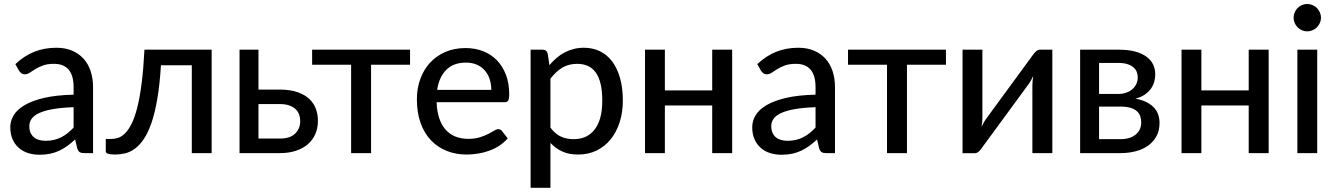

<svg xmlns="http://www.w3.org/2000/svg" viewBox="-20 -752 6562 943"><path d="M341.5 -225.5Q282 -223.5 240.5 -216.2Q199 -209 173 -197Q147 -185 135.5 -168.8Q124 -152.5 124 -132.5Q124 -113.5 130.2 -99.8Q136.5 -86 147.2 -77.2Q158 -68.5 172.5 -64.5Q187 -60.5 204 -60.5Q226.5 -60.5 245.2 -65Q264 -69.5 280.5 -77.8Q297 -86 312 -98Q327 -110 341.5 -125.5ZM55.5 -437Q98 -477.5 147.8 -497.5Q197.5 -517.5 257 -517.5Q300.5 -517.5 334 -503.2Q367.5 -489 390.5 -463.5Q413.5 -438 425.2 -402.5Q437 -367 437 -324V0H393.5Q379 0 371.5 -4.8Q364 -9.5 359.5 -22.5L349 -67Q329.5 -49 310.5 -35.2Q291.5 -21.5 270.8 -11.8Q250 -2 226.5 3Q203 8 174.5 8Q144.5 8 118.2 -0.2Q92 -8.5 72.5 -25.5Q53 -42.5 41.8 -68Q30.5 -93.5 30.5 -127.5Q30.5 -157.5 46.8 -185.2Q63 -213 99.8 -235Q136.5 -257 195.8 -271Q255 -285 341.5 -287V-324Q341.5 -381.5 317 -410Q292.5 -438.5 245 -438.5Q213 -438.5 191.2 -430.5Q169.5 -422.5 153.8 -412.8Q138 -403 126.2 -395Q114.5 -387 102 -387Q92 -387 84.8 -392.5Q77.5 -398 73 -405.5Z M1019.5 0H922V-431.5H770.5Q764.5 -335.5 752.5 -265.8Q740.5 -196 723.5 -147.2Q706.5 -98.5 685.8 -68.2Q665 -38 641.8 -21.2Q618.5 -4.5 594 1.2Q569.5 7 545 7Q499.5 7 499.5 -8V-69.5H526.5Q543.5 -69.5 560.8 -75.2Q578 -81 594.8 -97.8Q611.5 -114.5 626.5 -144.5Q641.5 -174.5 654 -223.2Q666.5 -272 675.5 -342Q684.5 -412 689.5 -508H1019.5Z M1354.5 -71.5Q1404.5 -71.5 1429.5 -95.8Q1454.5 -120 1454.5 -157.5Q1454.5 -174.5 1449 -189.8Q1443.5 -205 1431.5 -216.2Q1419.5 -227.5 1400.2 -234.2Q1381 -241 1353 -241H1249.5V-71.5ZM1353 -312Q1405.5 -312 1441.8 -299.2Q1478 -286.5 1500 -265.2Q1522 -244 1531.8 -216.2Q1541.5 -188.5 1541.5 -158.5Q1541.5 -124 1529.2 -94.8Q1517 -65.5 1493 -44.5Q1469 -23.5 1434.2 -11.8Q1399.5 0 1354.5 0H1156.5V-508H1249.5V-312Z M1994 -434H1802.5V0H1704.5V-434H1513V-508H1994Z M2393 -310.5Q2393 -339.5 2384.8 -364Q2376.5 -388.5 2360.5 -406.5Q2344.5 -424.5 2321.5 -434.5Q2298.5 -444.5 2268.5 -444.5Q2207 -444.5 2171.8 -409Q2136.5 -373.5 2127 -310.5ZM2473.5 -72.5Q2455.5 -51.5 2432 -36.2Q2408.5 -21 2382 -11.5Q2355.5 -2 2327.2 2.5Q2299 7 2271.5 7Q2219 7 2174.2 -10.8Q2129.5 -28.5 2096.8 -62.8Q2064 -97 2045.8 -147.8Q2027.5 -198.5 2027.5 -264.5Q2027.5 -317.5 2044 -363.2Q2060.5 -409 2091.2 -443Q2122 -477 2166.5 -496.5Q2211 -516 2266.5 -516Q2313 -516 2352.2 -500.8Q2391.5 -485.5 2420 -456.5Q2448.5 -427.5 2464.8 -385Q2481 -342.5 2481 -288Q2481 -265.5 2476 -257.8Q2471 -250 2457.5 -250H2124.5Q2126 -204.5 2137.5 -170.8Q2149 -137 2169.2 -114.5Q2189.5 -92 2217.5 -81Q2245.5 -70 2280 -70Q2312.5 -70 2336.2 -77.5Q2360 -85 2377.2 -93.8Q2394.5 -102.5 2406.2 -110Q2418 -117.5 2427 -117.5Q2439 -117.5 2445.5 -108.5Z M2683.5 -125Q2707.5 -93.5 2735.2 -81Q2763 -68.5 2797.5 -68.5Q2864.5 -68.5 2901.2 -116.8Q2938 -165 2938 -257.5Q2938 -306 2929.8 -340.2Q2921.5 -374.5 2905.8 -396.2Q2890 -418 2867 -428.2Q2844 -438.5 2815 -438.5Q2772.5 -438.5 2741.2 -419.5Q2710 -400.5 2683.5 -365.5ZM2678.5 -432Q2694.5 -451 2712.8 -466.8Q2731 -482.5 2752 -493.8Q2773 -505 2796.8 -511.2Q2820.5 -517.5 2847.5 -517.5Q2891 -517.5 2926.2 -500.5Q2961.5 -483.5 2986.5 -450.5Q3011.5 -417.5 3025.2 -369Q3039 -320.5 3039 -257.5Q3039 -201 3023.8 -152.8Q3008.5 -104.5 2980.2 -69Q2952 -33.5 2911.2 -13.2Q2870.5 7 2819.5 7Q2774 7 2741.5 -8Q2709 -23 2683.5 -50V170.5H2586V-508H2644.5Q2665 -508 2670 -488.5Z M3576 -508V0H3478V-234H3245.5V0H3148V-508H3245.5V-308H3478V-508Z M3985.5 -225.5Q3926 -223.5 3884.5 -216.2Q3843 -209 3817 -197Q3791 -185 3779.5 -168.8Q3768 -152.5 3768 -132.5Q3768 -113.5 3774.2 -99.8Q3780.5 -86 3791.2 -77.2Q3802 -68.5 3816.5 -64.5Q3831 -60.5 3848 -60.5Q3870.5 -60.5 3889.2 -65Q3908 -69.5 3924.5 -77.8Q3941 -86 3956 -98Q3971 -110 3985.5 -125.5ZM3699.5 -437Q3742 -477.5 3791.8 -497.5Q3841.5 -517.5 3901 -517.5Q3944.5 -517.5 3978 -503.2Q4011.5 -489 4034.5 -463.5Q4057.5 -438 4069.2 -402.5Q4081 -367 4081 -324V0H4037.5Q4023 0 4015.5 -4.8Q4008 -9.5 4003.5 -22.5L3993 -67Q3973.5 -49 3954.5 -35.2Q3935.5 -21.5 3914.8 -11.8Q3894 -2 3870.5 3Q3847 8 3818.5 8Q3788.5 8 3762.2 -0.2Q3736 -8.5 3716.5 -25.5Q3697 -42.5 3685.8 -68Q3674.5 -93.5 3674.5 -127.5Q3674.5 -157.5 3690.8 -185.2Q3707 -213 3743.8 -235Q3780.5 -257 3839.8 -271Q3899 -285 3985.5 -287V-324Q3985.5 -381.5 3961 -410Q3936.5 -438.5 3889 -438.5Q3857 -438.5 3835.2 -430.5Q3813.5 -422.5 3797.8 -412.8Q3782 -403 3770.2 -395Q3758.5 -387 3746 -387Q3736 -387 3728.8 -392.5Q3721.5 -398 3717 -405.5Z M4626 -434H4434.5V0H4336.5V-434H4145V-508H4626Z M5148.5 -508V0H5050.5V-332Q5050.5 -342 5051.5 -354.2Q5052.5 -366.5 5054.5 -379Q5049.5 -368.5 5044.8 -359.2Q5040 -350 5035 -343L4801.5 -24.5Q4796 -15.5 4787 -7.5Q4778 0.5 4766.5 0.5H4707.5V-508H4805V-175.5Q4805 -165.5 4804 -153.2Q4803 -141 4801 -129Q4811 -151 4820.5 -164.5L5054 -483.5Q5059.5 -492 5068.8 -500Q5078 -508 5089.5 -508Z M5483 -68.5Q5530 -68.5 5557.5 -90.8Q5585 -113 5585 -151Q5585 -167.5 5580 -181.8Q5575 -196 5563 -206.5Q5551 -217 5531.5 -222.8Q5512 -228.5 5483.5 -228.5H5378V-68.5ZM5378 -443V-290.5H5471.5Q5492.5 -290.5 5510.2 -296.5Q5528 -302.5 5540.8 -313.2Q5553.5 -324 5560.8 -339.2Q5568 -354.5 5568 -372.5Q5568 -386 5563.2 -398.5Q5558.5 -411 5547.2 -421Q5536 -431 5517.5 -437Q5499 -443 5471.5 -443ZM5474.5 -508Q5521.5 -508 5555.5 -498.8Q5589.5 -489.5 5611.5 -473Q5633.5 -456.5 5643.8 -434.5Q5654 -412.5 5654 -387Q5654 -370.5 5649.5 -352.5Q5645 -334.5 5634 -318.2Q5623 -302 5604.2 -288.5Q5585.5 -275 5556.5 -267.5Q5612.5 -257.5 5643.8 -227.5Q5675 -197.5 5675 -148Q5675 -110.5 5659.8 -82.8Q5644.5 -55 5618.5 -36.5Q5592.5 -18 5557.5 -9Q5522.5 0 5483.5 0H5285V-508Z M6211 -508V0H6113V-234H5880.5V0H5783V-508H5880.5V-308H6113V-508Z M6449.5 -508V0H6352V-508ZM6468 -665Q6468 -651.5 6462.5 -639.2Q6457 -627 6447.8 -617.8Q6438.5 -608.5 6426 -603.2Q6413.5 -598 6400 -598Q6386.5 -598 6374.5 -603.2Q6362.5 -608.5 6353.2 -617.8Q6344 -627 6338.8 -639.2Q6333.5 -651.5 6333.5 -665Q6333.5 -679 6338.8 -691.2Q6344 -703.5 6353.2 -712.8Q6362.5 -722 6374.5 -727.2Q6386.5 -732.5 6400 -732.5Q6413.5 -732.5 6426 -727.2Q6438.5 -722 6447.8 -712.8Q6457 -703.5 6462.5 -691.2Q6468 -679 6468 -665Z"/></svg>

Font: Lato 2
Style: Regular
Weight: 500
Designer: Lukasz Dziedzic with Adam Twardoch and Botio Nikoltchev
Foundry: tyPoland Lukasz Dziedzic
Version: Version 2.015; 2015-08-06; http://www.latofonts.com/